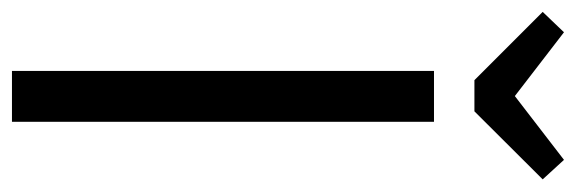

<svg xmlns="http://www.w3.org/2000/svg" viewBox="-350 -606 940 313"><g transform="rotate(90 119.5 -450.0)"><path d="M224.1 -899.9 255.9 -865.2 145 -753.9H94.2L-17.1 -865.2L16.1 -899.9L120.1 -819.8ZM162.1 -688V0H79.1V-688Z"/></g></svg>

Font: Fira Sans Compressed Book
Style: Regular
Weight: 350
Width: 1
Designer: Carrois Corporate & Edenspiekermann AG
Foundry: Carrois Corporate GbR & Edenspiekermann AG
Version: Version 4.203;PS 004.203;hotconv 1.0.88;makeotf.lib2.5.64775